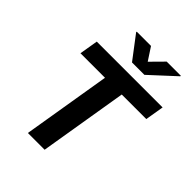

<svg xmlns="http://www.w3.org/2000/svg" viewBox="-262 -1093 1232 1232"><g transform="rotate(45 354.0 -477.0)"><path d="M89.5 -600.5H312.1L212.7 0H364.7L464.1 -600.5H686.8L708.1 -727.3H110.8ZM246.4 -948.9 365.1 -792.6H477.6L647 -948.9L647.7 -953.8H518.8L433.2 -867.2L376.4 -953.8H247.2Z"/></g></svg>

Font: Margiela Sans
Style: Bold Italic
Weight: 700
Italic angle: -9.39999°
Designer: Stefan Endress, Andreas Faust
Version: Version 1.100;FEAKit 1.0